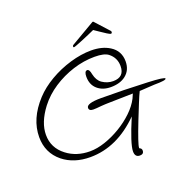

<svg xmlns="http://www.w3.org/2000/svg" viewBox="-129 -734 997 996"><g transform="rotate(-20 369.5 -236.0)"><path d="M478 132Q451 132 451 100Q451 59 507 -73Q382 52 234 52Q144 52 84 4Q19 -49 19 -136Q19 -237 103 -328Q140 -368 194 -399.5Q248 -431 309 -449Q370 -467 425 -467Q486 -467 527 -441Q575 -411 575 -353Q575 -304 540 -277Q509 -253 458 -253Q413 -253 384.5 -278Q356 -303 356 -347Q356 -378 372 -378Q384 -378 389 -349Q397 -313 420 -297Q448 -278 480 -278Q542 -278 542 -339Q542 -385 506 -413Q484 -430 431 -430Q371 -430 311.5 -411Q252 -392 200 -358Q148 -324 112 -277Q56 -203 56 -135Q56 -63 115 -18Q168 23 243 23Q282 23 326.5 8Q371 -7 413.5 -32.5Q456 -58 490 -90.5Q524 -123 542 -158Q545 -163 553 -183L415 -180Q409 -180 399.5 -179.5Q390 -179 376 -178Q348 -175 333 -175Q309 -175 309 -192Q309 -217 390 -217Q512 -217 645 -211Q739 -207 739 -198Q739 -188 674 -188Q670 -188 649 -186.5Q628 -185 591 -183Q581 -163 566.5 -127Q552 -91 532 -41Q487 74 487 93Q487 95 488 96Q500 100 500 112Q500 132 478 132ZM349 -513Q345 -513 345 -517Q345 -524 352 -527L482 -603Q486 -605 488 -603L557 -527Q559 -525 559 -521Q559 -513 552 -513Q548 -513 532.5 -522.5Q517 -532 500 -544Q483 -556 472 -563Q459 -557 439.5 -548.5Q420 -540 400.5 -532Q381 -524 366.5 -518.5Q352 -513 349 -513Z"/></g></svg>

Font: Petemoss
Style: Regular
Weight: 400
Designer: Robert E. Leuschke
Foundry: Robert E. Leuschke
Version: Version 1.010; ttfautohint (v1.8.3)